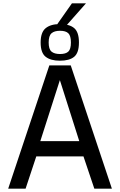

<svg xmlns="http://www.w3.org/2000/svg" viewBox="-20 -1128 718 1148"><path d="M29 0 275 -737H403L649 0H544L479 -193H197L133 0ZM221 -284H454L338 -649ZM338 -765Q283 -765 253 -788.5Q223 -812 223 -874Q223 -935 253 -959.5Q283 -984 338 -984Q395 -984 423.5 -960Q452 -936 452 -874Q452 -812 423.5 -788.5Q395 -765 338 -765ZM339 -805Q373 -805 388.5 -819.5Q404 -834 404 -874Q404 -914 388.5 -929Q373 -944 339 -944Q305 -944 288 -929Q271 -914 271 -874Q271 -834 288 -819.5Q305 -805 339 -805ZM313 -970 410 -1108H494L372 -970Z"/></svg>

Font: Exo Thin Medium
Style: Regular
Weight: 500
Version: Version 2.000